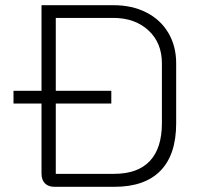

<svg xmlns="http://www.w3.org/2000/svg" viewBox="-20 -720 761 740"><path d="M659 -476V-245Q659 -124 598.5 -62Q538 0 421 0H190Q166 0 153 -13.5Q140 -27 140 -51V-321H32V-370H140V-700H417Q489 -700 544 -672Q599 -644 629 -593Q659 -542 659 -476ZM604 -476Q604 -555 552 -603Q500 -651 416 -651H195V-370H409V-321H195V-50H420Q511 -50 557.5 -99.5Q604 -149 604 -245Z"/></svg>

Font: Bai Jamjuree Light
Style: Regular
Weight: 300
Designer: Katatrad Aksorn Co.,Ltd.
Foundry: Cadson Demak Co.,Ltd.
Version: Version 1.000; ttfautohint (v1.6)